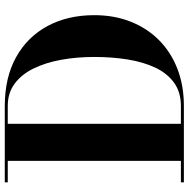

<svg xmlns="http://www.w3.org/2000/svg" viewBox="-13 -777 790 804"><g transform="rotate(-90 382.0 -375.0)"><path d="M340.5 -750Q459 -750 544.2 -702.8Q629.5 -655.5 675 -571Q720.5 -486.5 720.5 -375Q720.5 -291.5 693.2 -222.8Q666 -154 615.8 -104Q565.5 -54 495.5 -27Q425.5 0 340.5 0H20.5V-12.5H110.5V-737.5H20.5V-750ZM265.5 -12.5H340.5Q398 -12.5 437.5 -41Q477 -69.5 500.8 -119.8Q524.5 -170 535 -235.8Q545.5 -301.5 545.5 -375Q545.5 -449 533.5 -514.5Q521.5 -580 496.8 -630.2Q472 -680.5 433.2 -709Q394.5 -737.5 340.5 -737.5H265.5Z"/></g></svg>

Font: Bodoni Moda 18pt
Style: Bold
Weight: 700
Designer: Owen Earl
Foundry: indestructible type
Version: Version 2.004